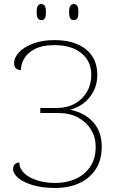

<svg xmlns="http://www.w3.org/2000/svg" viewBox="-20 -923 590 953"><path d="M255 10Q190 10 143 -4Q96 -18 70.5 -39.5Q45 -61 45 -84Q45 -100 54 -108Q63 -116 76 -117Q76 -87 99.5 -64Q123 -41 163.5 -28Q204 -15 255 -15Q310 -15 355 -35Q400 -55 427.5 -95Q455 -135 455 -195Q455 -241 432.5 -278.5Q410 -316 368.5 -339Q327 -362 270 -362H180V-387H260Q313 -387 351.5 -408.5Q390 -430 411.5 -467Q433 -504 433 -551Q433 -619 384 -659Q335 -699 250 -699Q191 -699 154.5 -680.5Q118 -662 101 -634Q84 -606 84 -575Q50 -577 50 -608Q50 -638 75.5 -664.5Q101 -691 146 -707.5Q191 -724 250 -724Q348 -724 405.5 -679Q463 -634 463 -551Q463 -490 427 -443Q391 -396 330 -379V-378Q401 -363 443 -316Q485 -269 485 -195Q485 -129 455.5 -83.5Q426 -38 374 -14Q322 10 255 10ZM346 -823Q336 -823 329.5 -831Q323 -839 323 -863Q323 -886 329.5 -894.5Q336 -903 346 -903Q357 -903 363 -894.5Q369 -886 369 -863Q369 -839 363 -831Q357 -823 346 -823ZM185 -823Q175 -823 168.5 -831Q162 -839 162 -863Q162 -886 168.5 -894.5Q175 -903 185 -903Q196 -903 202 -894.5Q208 -886 208 -863Q208 -839 202 -831Q196 -823 185 -823Z"/></svg>

Font: Noto Serif Thin
Style: Regular
Weight: 100
Designer: Monotype Design Team
Foundry: Monotype Imaging Inc.
Version: Version 2.015